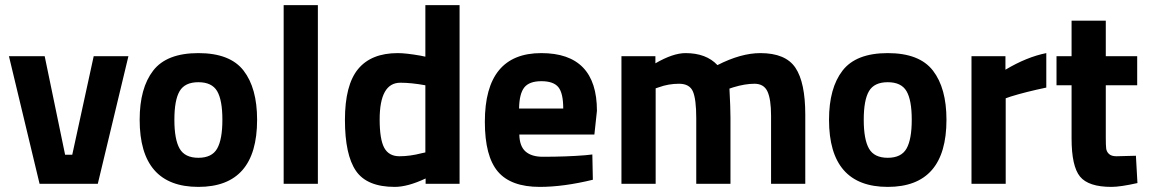

<svg xmlns="http://www.w3.org/2000/svg" viewBox="-20 -720 4499 752"><path d="M15 -500H155L235 -114H263L347 -500H483L363 0H135Z M987 -251Q987 12 757 12Q527 12 527 -251Q527 -375 580 -443.5Q633 -512 757 -512Q881 -512 934 -443.5Q987 -375 987 -251ZM683.5 -138Q704 -102 757 -102Q810 -102 830.5 -138Q851 -174 851 -251Q851 -328 830.5 -363Q810 -398 757 -398Q704 -398 683.5 -363Q663 -328 663 -251Q663 -174 683.5 -138Z M1091 0V-700H1225V0Z M1780 -700V0H1647V-21Q1577 12 1526 12Q1417 12 1374 -51Q1331 -114 1331 -250.5Q1331 -387 1382.5 -449.5Q1434 -512 1538 -512Q1570 -512 1627 -502L1646 -498V-700ZM1632 -120 1646 -123V-386Q1591 -396 1548 -396Q1467 -396 1467 -252Q1467 -174 1485 -141Q1503 -108 1544.5 -108Q1586 -108 1632 -120Z M2106 -106Q2199 -106 2272 -112L2300 -115L2302 -16Q2187 12 2094 12Q1981 12 1930 -48Q1879 -108 1879 -243Q1879 -512 2100 -512Q2318 -512 2318 -286L2308 -193H2014Q2015 -147 2038.5 -126.5Q2062 -106 2106 -106ZM2186 -295Q2186 -355 2167 -378.5Q2148 -402 2100.5 -402Q2053 -402 2033.5 -377.5Q2014 -353 2013 -295Z M2548 0H2414V-500H2547V-472Q2616 -512 2665 -512Q2746 -512 2790 -465Q2882 -512 2958 -512Q3057 -512 3095.5 -454.5Q3134 -397 3134 -271V0H3000V-267Q3000 -331 2986 -361.5Q2972 -392 2935 -392Q2898 -392 2852 -378L2837 -373Q2841 -298 2841 -259V0H2707V-257Q2707 -331 2694 -361.5Q2681 -392 2639.5 -392Q2598 -392 2560 -378L2548 -374Z M3687 -251Q3687 12 3457 12Q3227 12 3227 -251Q3227 -375 3280 -443.5Q3333 -512 3457 -512Q3581 -512 3634 -443.5Q3687 -375 3687 -251ZM3383.5 -138Q3404 -102 3457 -102Q3510 -102 3530.5 -138Q3551 -174 3551 -251Q3551 -328 3530.5 -363Q3510 -398 3457 -398Q3404 -398 3383.5 -363Q3363 -328 3363 -251Q3363 -174 3383.5 -138Z M3785 0V-500H3918V-447Q4002 -497 4078 -512V-377Q3997 -360 3939 -342L3919 -335V0Z M4434 -386H4311V-181Q4311 -151 4312.5 -138.5Q4314 -126 4323.5 -117Q4333 -108 4353 -108L4429 -110L4435 -3Q4368 12 4333 12Q4243 12 4210 -28.5Q4177 -69 4177 -178V-386H4118V-500H4177V-639H4311V-500H4434Z"/></svg>

Font: Titillium-CLs Web
Style: CLs-Bold
Weight: 700
Version: Version 1.002;PS 57.000;hotconv 1.0.70;makeotf.lib2.5.55311